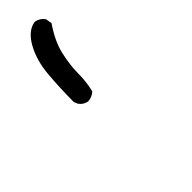

<svg xmlns="http://www.w3.org/2000/svg" viewBox="9 -372 482 482"><g transform="rotate(45 250.0 -131.5)"><path d="M221.7 -81.1Q173.8 -81.1 127.4 -85Q81.1 -88.9 47.4 -107.9Q13.7 -127 9.8 -154.3Q12.7 -169.9 25.4 -178.7L42 -181.6Q80.1 -155.3 114.7 -147.5Q149.4 -139.6 178.7 -139.6Q208 -139.6 235.4 -132.8Q245.1 -123 246.1 -107.4Q243.2 -92.8 231.4 -85Z"/></g></svg>

Font: JasonHandwriting2
Style: Regular
Weight: 400
Version: Version 1.05.10